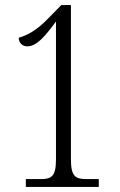

<svg xmlns="http://www.w3.org/2000/svg" viewBox="-20 -738 474 758"><path d="M82 0H370V-31H322C278 -31 260 -41 260 -109V-718H222L172 -667C122 -615 87 -599 54 -589C54 -568 69 -555 88 -555C125 -555 159 -596 201 -653V-109C201 -40 183 -31 139 -31H82Z"/></svg>

Font: Noto Serif Hebrew ExtraCondensed Light
Style: Regular
Weight: 300
Width: 2
Designer: Monotype Design Team
Foundry: Monotype Imaging Inc.
Version: Version 2.004